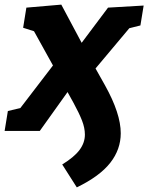

<svg xmlns="http://www.w3.org/2000/svg" viewBox="-48 -566 641 830"><path d="M559 -456 511 -444 365 -270 406 -197Q474 -75 474 10Q474 80 428.5 138Q383 196 284 244L221 145Q273 113 296 82Q319 51 319 16Q319 -13 306.5 -45Q294 -77 270 -121L244 -168L124 0H-28L-14 -86L40 -99L181 -283L99 -431L52 -446L66 -533L217 -546L305 -381L419 -533L573 -542Z"/></svg>

Font: Bitter Pro ExtraBold
Style: Italic
Weight: 800
Italic angle: -9°
Designer: Sol Matas, and Bitter project Authors
Foundry: Sol Matas
Version: Version 1.010